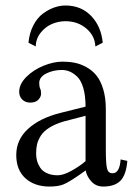

<svg xmlns="http://www.w3.org/2000/svg" viewBox="-20 -666 492 698"><path d="M326.7 -497.1Q325.2 -535.6 293.9 -562.3Q262.7 -588.9 217.8 -588.9Q193.4 -588.9 169.9 -579.3Q146.5 -569.8 128.7 -548.1Q110.8 -526.4 109.9 -497.1L83.5 -510.7Q86.9 -546.4 101.3 -574Q115.7 -601.6 136 -616.5Q156.2 -631.3 177 -638.7Q197.8 -646 217.8 -646Q274.9 -646 311.3 -608.2Q347.7 -570.3 353.5 -510.7ZM291 -245.1 212.4 -224.6Q180.7 -215.3 159.4 -201.9Q138.2 -188.5 128.2 -172.4Q118.2 -156.2 114.7 -141.4Q111.3 -126.5 111.3 -107.4Q111.3 -94.2 114.7 -81.5Q118.2 -68.8 126.2 -56.4Q134.3 -43.9 150.6 -36.4Q167 -28.8 189.5 -28.8Q210 -28.8 239 -44.7Q268.1 -60.5 291 -80.1ZM355.5 12.2Q329.1 12.2 312.3 -6.1Q295.4 -24.4 291.5 -46.4L268.6 -30.3Q231.4 -4.4 211.9 3.9Q192.4 12.2 160.2 12.2Q106 12.2 72.5 -17.8Q39.1 -47.9 39.1 -102.5Q39.1 -158.2 82 -197.5Q125 -236.8 199.2 -255.4L291 -278.3Q291 -318.4 282.7 -346.4Q274.4 -374.5 260.3 -387.7Q246.1 -400.9 232.7 -406.2Q219.2 -411.6 204.6 -411.6Q173.3 -411.6 147.9 -398.7Q122.6 -385.7 122.6 -364.3Q122.6 -351.6 126 -343.8Q129.4 -337.9 129.4 -325.7Q129.4 -314 119.4 -303.5Q109.4 -293 89.8 -293Q72.3 -293 61 -304Q49.8 -314.9 49.8 -332.5Q49.8 -360.4 75.9 -386.5Q102.1 -412.6 138.7 -427.2Q175.3 -441.9 207.5 -441.9Q231.4 -441.9 252.2 -437.7Q272.9 -433.6 294.2 -421.9Q315.4 -410.2 330.6 -391.6Q345.7 -373 355.2 -341.8Q364.7 -310.5 364.7 -269.5V-122.6Q364.7 -71.8 368.9 -54Q373 -36.1 389.2 -36.1Q415 -36.1 418.5 -86.4L442.9 -81.1Q438.5 -28.8 417.2 -8.3Q396 12.2 355.5 12.2Z"/></svg>

Font: Libertinage
Style: f
Weight: 400
Designer: OSP
Foundry: OSP
Version: Version 1.0; 2008; OFL relea